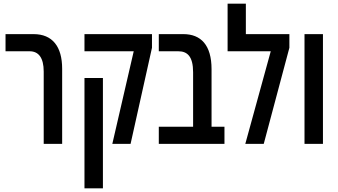

<svg xmlns="http://www.w3.org/2000/svg" viewBox="-20 -780 1834 1041"><path d="M217 0H317V-407C317 -528 264 -595 162 -595H10V-502H141C189 -502 217 -467 217 -392Z M589 0H688L804 -521V-595H438V-502H705ZM438 241H538V-357H438Z M841 0H1197V-93H1127V-405C1127 -536 1069 -595 974 -595H841V-502H947C995 -502 1027 -475 1027 -388V-93H841Z M1313 -595V-760H1214V-502H1448L1310 0H1410L1549 -521V-595Z M1631 0H1731V-595H1631Z"/></svg>

Font: Noto Sans Hebrew ExtraCondensed Medium
Style: Regular
Weight: 500
Width: 2
Designer: Monotype Design Team
Foundry: Monotype Imaging Inc.
Version: Version 2.004